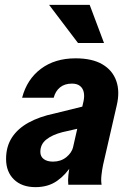

<svg xmlns="http://www.w3.org/2000/svg" viewBox="-20 -760 531 790"><path d="M261 0Q259 -19 261.5 -40.5Q264 -62 269 -90H266L324 -345Q328 -365 324.5 -381Q321 -397 309 -406.5Q297 -416 276 -416Q246 -416 227 -400.5Q208 -385 201 -358H71Q91 -434 148.5 -477Q206 -520 291 -520Q359 -520 401 -495.5Q443 -471 458.5 -427Q474 -383 460 -325L404 -81Q400 -62 397.5 -39.5Q395 -17 398 0ZM126 10Q70 10 37.5 -21.5Q5 -53 5 -106Q5 -157 29 -194Q53 -231 97.5 -255.5Q142 -280 204 -293L350 -329L328 -237L236 -216Q194 -205 170 -185.5Q146 -166 146 -135Q146 -116 160 -105.5Q174 -95 198 -95Q230 -95 252.5 -113Q275 -131 281 -155L276 -82Q251 -41 214.5 -15.5Q178 10 126 10ZM301 -583 182 -740H349L408 -583Z"/></svg>

Font: Instrument Sans SemiCondensed
Style: Bold Italic
Weight: 700
Width: 4
Italic angle: -13°
Designer: Rodrigo Fuenzalida
Foundry: fragTYPE
Version: Version 1.000;gftools[0.9.28]